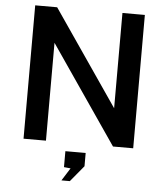

<svg xmlns="http://www.w3.org/2000/svg" viewBox="-61 -776 891 1037"><g transform="rotate(5 385.0 -258.0)"><path d="M560.5 -723H682V0H572.5L209 -530.5V0H87.5V-723H206.5L560.5 -206.5ZM311 206.5 354.5 137.5 318.5 134V47.5H428.5V119.5L356.5 206.5Z"/></g></svg>

Font: Public Sans SemiBold
Style: Regular
Weight: 600
Designer: The Public Sans Project Authors: Dan O. Williams and USWDS (Libre Franklin designed by Pablo Impallari and Rodrigo Fuenz
Version: Version 1.007